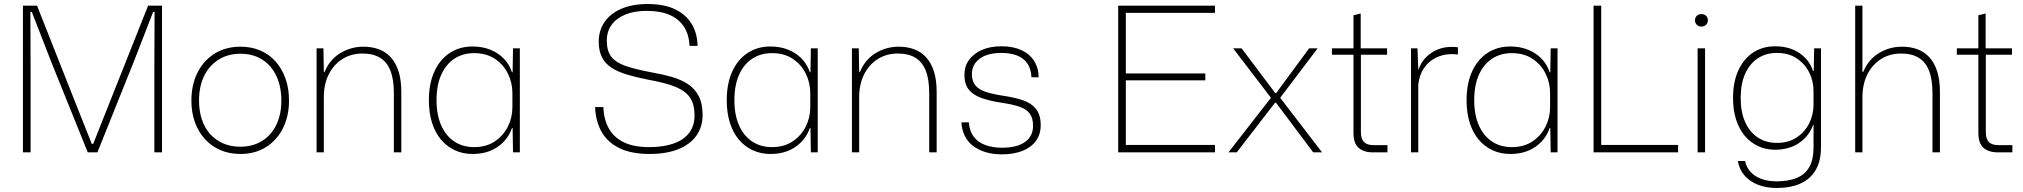

<svg xmlns="http://www.w3.org/2000/svg" viewBox="-20 -757 10051 954"><path d="M94 0V-729H164L332 -304L436 -42H443L547 -304L716 -729H785V0H747V-420L748 -698H741L645 -451L464 0H416L234 -451L138 -698H131L132 -420V0Z M1175 8Q1120 8 1075.5 -11Q1031 -30 998.5 -65.5Q966 -101 948.5 -149.5Q931 -198 931 -257Q931 -336 961.5 -396.5Q992 -457 1047 -491Q1102 -525 1175 -525Q1229 -525 1273.5 -506Q1318 -487 1349.5 -451.5Q1381 -416 1398.5 -367Q1416 -318 1416 -258Q1416 -180 1386 -120Q1356 -60 1301.5 -26Q1247 8 1175 8ZM1174 -28Q1235 -28 1281 -56Q1327 -84 1352.5 -136Q1378 -188 1378 -258Q1378 -310 1364 -352.5Q1350 -395 1323.5 -426Q1297 -457 1259.5 -473.5Q1222 -490 1175 -490Q1114 -490 1067.5 -461.5Q1021 -433 995 -381Q969 -329 969 -257Q969 -206 983 -163.5Q997 -121 1024 -91Q1051 -61 1089 -44.5Q1127 -28 1174 -28Z M1553 0V-517H1587L1589 -400H1593Q1619 -462 1671.5 -493.5Q1724 -525 1786 -525Q1827 -525 1861.5 -512.5Q1896 -500 1921 -473Q1946 -446 1960 -403.5Q1974 -361 1974 -300V0H1937V-294Q1937 -362 1920 -405.5Q1903 -449 1868.5 -470Q1834 -491 1781 -491Q1724 -491 1680.5 -463Q1637 -435 1613 -386.5Q1589 -338 1589 -274V0Z M2328 8Q2280 8 2240 -10.5Q2200 -29 2171 -63.5Q2142 -98 2126.5 -147.5Q2111 -197 2111 -259Q2111 -342 2138.5 -402Q2166 -462 2215 -494Q2264 -526 2328 -526Q2377 -526 2416.5 -510Q2456 -494 2483.5 -465.5Q2511 -437 2524 -398H2527L2529 -517H2563V0H2529L2527 -121H2524Q2504 -63 2453 -27.5Q2402 8 2328 8ZM2336 -26Q2396 -26 2438.5 -54.5Q2481 -83 2503.5 -128Q2526 -173 2526 -224V-295Q2526 -346 2503.5 -391.5Q2481 -437 2438.5 -465Q2396 -493 2336 -493Q2280 -493 2238 -465.5Q2196 -438 2172.5 -386Q2149 -334 2149 -259Q2149 -186 2172.5 -133.5Q2196 -81 2238 -53.5Q2280 -26 2336 -26Z M3208 8Q3115 8 3055.5 -22Q2996 -52 2967.5 -105Q2939 -158 2937 -225H2978Q2980 -164 3005 -119Q3030 -74 3079.5 -50Q3129 -26 3206 -26Q3274 -26 3324.5 -43Q3375 -60 3403 -95Q3431 -130 3431 -183Q3431 -225 3418.5 -254Q3406 -283 3378.5 -302.5Q3351 -322 3308.5 -335.5Q3266 -349 3206 -360Q3144 -372 3097 -386Q3050 -400 3018.5 -420.5Q2987 -441 2971 -472.5Q2955 -504 2955 -550Q2955 -606 2984 -648Q3013 -690 3067.5 -713.5Q3122 -737 3199 -737Q3280 -737 3334 -711Q3388 -685 3416.5 -638.5Q3445 -592 3446 -529H3406Q3404 -585 3378.5 -624Q3353 -663 3307 -683Q3261 -703 3195 -703Q3131 -703 3086.5 -684.5Q3042 -666 3018.5 -633Q2995 -600 2995 -555Q2995 -504 3017.5 -475Q3040 -446 3089.5 -429Q3139 -412 3220 -397Q3272 -388 3317.5 -375Q3363 -362 3397.5 -339.5Q3432 -317 3451.5 -280Q3471 -243 3471 -185Q3471 -127 3440.5 -83.5Q3410 -40 3351 -16Q3292 8 3208 8Z M3808 8Q3760 8 3720 -10.5Q3680 -29 3651 -63.5Q3622 -98 3606.5 -147.5Q3591 -197 3591 -259Q3591 -342 3618.5 -402Q3646 -462 3695 -494Q3744 -526 3808 -526Q3857 -526 3896.5 -510Q3936 -494 3963.5 -465.5Q3991 -437 4004 -398H4007L4009 -517H4043V0H4009L4007 -121H4004Q3984 -63 3933 -27.5Q3882 8 3808 8ZM3816 -26Q3876 -26 3918.5 -54.5Q3961 -83 3983.5 -128Q4006 -173 4006 -224V-295Q4006 -346 3983.5 -391.5Q3961 -437 3918.5 -465Q3876 -493 3816 -493Q3760 -493 3718 -465.5Q3676 -438 3652.5 -386Q3629 -334 3629 -259Q3629 -186 3652.5 -133.5Q3676 -81 3718 -53.5Q3760 -26 3816 -26Z M4213 0V-517H4247L4249 -400H4253Q4279 -462 4331.5 -493.5Q4384 -525 4446 -525Q4487 -525 4521.5 -512.5Q4556 -500 4581 -473Q4606 -446 4620 -403.5Q4634 -361 4634 -300V0H4597V-294Q4597 -362 4580 -405.5Q4563 -449 4528.5 -470Q4494 -491 4441 -491Q4384 -491 4340.5 -463Q4297 -435 4273 -386.5Q4249 -338 4249 -274V0Z M4958 10Q4912 10 4875.5 -1.5Q4839 -13 4813 -33.5Q4787 -54 4773 -83.5Q4759 -113 4757 -149H4794Q4797 -106 4818 -78Q4839 -50 4875.5 -36.5Q4912 -23 4959 -23Q5033 -23 5073 -51.5Q5113 -80 5113 -132Q5113 -170 5097 -192Q5081 -214 5047.5 -226Q5014 -238 4960 -246Q4899 -255 4857 -270Q4815 -285 4793.5 -312Q4772 -339 4772 -385Q4772 -428 4795 -459.5Q4818 -491 4859 -509Q4900 -527 4955 -527Q5013 -527 5054 -508.5Q5095 -490 5117.5 -455.5Q5140 -421 5141 -373H5105Q5103 -417 5083.5 -443.5Q5064 -470 5031.5 -482Q4999 -494 4956 -494Q4886 -494 4847.5 -465Q4809 -436 4809 -389Q4809 -355 4826 -333.5Q4843 -312 4878 -300.5Q4913 -289 4966 -281Q5020 -273 5062 -259Q5104 -245 5127.5 -216Q5151 -187 5151 -135Q5151 -89 5127 -56.5Q5103 -24 5059.5 -7Q5016 10 4958 10Z M5536 0V-729H6017V-693H5563L5574 -704V-26L5563 -37H6017V0ZM5563 -358V-392H5969V-358Z M6084 0 6295 -271 6107 -517H6149L6304 -311L6317 -294H6321L6333 -311L6485 -517H6527L6341 -271L6549 0H6505L6334 -228L6320 -247H6316L6301 -228L6125 0Z M6801 0Q6756 0 6730.5 -22.5Q6705 -45 6705 -97V-485H6598V-517H6705V-681L6741 -690V-517H6872V-485H6742V-101Q6742 -67 6757 -51.5Q6772 -36 6804 -36H6874V0Z M6991 0V-517H7023L7027 -413H7029Q7046 -463 7091 -493.5Q7136 -524 7192 -524Q7201 -524 7209 -523.5Q7217 -523 7224 -522V-486Q7217 -487 7209 -487.5Q7201 -488 7193 -488Q7150 -488 7114 -470Q7078 -452 7055 -418Q7032 -384 7027 -336V0Z M7484 8Q7436 8 7396 -10.5Q7356 -29 7327 -63.5Q7298 -98 7282.5 -147.5Q7267 -197 7267 -259Q7267 -342 7294.5 -402Q7322 -462 7371 -494Q7420 -526 7484 -526Q7533 -526 7572.5 -510Q7612 -494 7639.5 -465.5Q7667 -437 7680 -398H7683L7685 -517H7719V0H7685L7683 -121H7680Q7660 -63 7609 -27.5Q7558 8 7484 8ZM7492 -26Q7552 -26 7594.5 -54.5Q7637 -83 7659.5 -128Q7682 -173 7682 -224V-295Q7682 -346 7659.5 -391.5Q7637 -437 7594.5 -465Q7552 -493 7492 -493Q7436 -493 7394 -465.5Q7352 -438 7328.5 -386Q7305 -334 7305 -259Q7305 -186 7328.5 -133.5Q7352 -81 7394 -53.5Q7436 -26 7492 -26Z M7898 0V-729H7936V-15L7918 -37H8318V0Z M8415 0V-517H8452V0ZM8434 -625Q8420 -625 8411 -634Q8402 -643 8402 -656Q8402 -670 8411 -678.5Q8420 -687 8434 -687Q8448 -687 8457 -678.5Q8466 -670 8466 -656Q8466 -643 8457 -634Q8448 -625 8434 -625Z M8808 177Q8756 177 8715 161Q8674 145 8648 115Q8622 85 8615 43H8651Q8657 74 8678 97Q8699 120 8732 132Q8765 144 8808 144Q8868 144 8909 126.5Q8950 109 8970.5 72Q8991 35 8991 -25V-137H8989Q8970 -82 8920.5 -47.5Q8871 -13 8800 -13Q8754 -13 8715.5 -31Q8677 -49 8649 -82.5Q8621 -116 8606 -163.5Q8591 -211 8591 -270Q8591 -350 8617.5 -407.5Q8644 -465 8691 -496Q8738 -527 8800 -527Q8871 -527 8920.5 -493.5Q8970 -460 8989 -404H8992L8994 -517H9028V-25Q9028 43 9001.5 88Q8975 133 8926 155Q8877 177 8808 177ZM8809 -47Q8866 -47 8907 -74Q8948 -101 8969.5 -144.5Q8991 -188 8991 -237V-305Q8991 -354 8969.5 -397Q8948 -440 8907.5 -467Q8867 -494 8809 -494Q8755 -494 8714.5 -467.5Q8674 -441 8651.5 -391Q8629 -341 8629 -270Q8629 -200 8651.5 -150Q8674 -100 8714.5 -73.5Q8755 -47 8809 -47Z M9198 0V-729H9234V-400H9238Q9264 -462 9316.5 -493.5Q9369 -525 9431 -525Q9472 -525 9506.5 -512.5Q9541 -500 9566 -473Q9591 -446 9605 -403.5Q9619 -361 9619 -300V0H9582V-294Q9582 -362 9565 -405.5Q9548 -449 9513.5 -470Q9479 -491 9426 -491Q9369 -491 9325.5 -463Q9282 -435 9258 -386.5Q9234 -338 9234 -274V0Z M9906 0Q9861 0 9835.5 -22.5Q9810 -45 9810 -97V-485H9703V-517H9810V-681L9846 -690V-517H9977V-485H9847V-101Q9847 -67 9862 -51.5Q9877 -36 9909 -36H9979V0Z"/></svg>

Font: Mona Sans ExtraLight
Style: Regular
Weight: 200
Designer: Deni Anggara
Foundry: GitHub
Version: Version 2.000